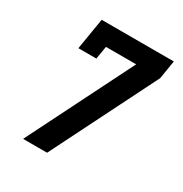

<svg xmlns="http://www.w3.org/2000/svg" viewBox="-171 -863 942 991"><g transform="rotate(30 300.0 -367.5)"><path d="M106 0 145 -78 419 -625H239L226 -548H119L150 -735H580L562 -625L249 0Z"/></g></svg>

Font: Iosevka Slab XBdExObl
Style: Regular
Weight: 800
Width: 7
Italic angle: -9°
Monospace: yes
Designer: Belleve Invis
Foundry: Belleve Invis
Version: Version 11.1.0; ttfautohint (v1.8.3)